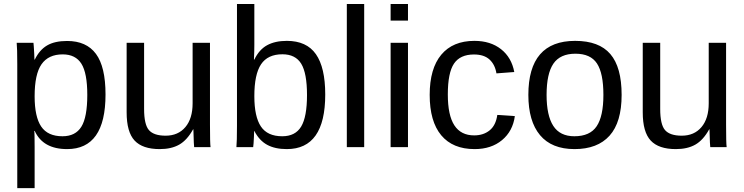

<svg xmlns="http://www.w3.org/2000/svg" viewBox="-20 -745 3765 972"><path d="M514.2 -266.6Q514.2 9.8 319.8 9.8Q197.8 9.8 155.8 -82H153.3Q155.3 -78.6 155.3 1V207.5H67.4V-420.4Q67.4 -502 64.5 -528.3H149.4Q149.9 -526.4 151.1 -509.3Q152.3 -492.2 153.3 -472.4Q154.3 -452.6 154.3 -443.4H156.2Q179.7 -492.2 218.3 -514.9Q256.8 -537.6 319.8 -537.6Q417.5 -537.6 465.8 -472.2Q514.2 -406.7 514.2 -266.6ZM421.9 -264.6Q421.9 -375 392.1 -422.4Q362.3 -469.7 297.4 -469.7Q225.1 -469.7 190.2 -419.7Q155.3 -369.6 155.3 -257.8Q155.3 -153.8 188.5 -104.5Q221.7 -55.2 296.4 -55.2Q361.8 -55.2 391.8 -103.3Q421.9 -151.4 421.9 -264.6Z M957.5 -90.3Q927.2 -35.6 887.5 -12.9Q847.7 9.8 788.6 9.8Q701.7 9.8 661.4 -33.4Q621.1 -76.7 621.1 -176.3V-528.3H709.5V-193.4Q709.5 -114.3 734.1 -86.2Q758.8 -58.1 818.4 -58.1Q881.8 -58.1 918.5 -101.6Q955.1 -145 955.1 -222.2V-528.3H1043V-112.8Q1043 -20.5 1045.9 0H962.9Q962.4 -2.4 961.2 -22.9Q960 -43.5 959 -90.3Z M1626.5 -266.6Q1626.5 9.8 1432.1 9.8Q1372.1 9.8 1332.3 -12Q1292.5 -33.7 1267.6 -82H1266.6Q1266.6 -72.3 1265.6 -53.7Q1264.6 -35.2 1263.7 -19.3Q1262.7 -3.4 1261.7 0H1176.8Q1179.7 -26.4 1179.7 -108.9V-724.6H1267.6V-518.1Q1267.6 -502.4 1267.1 -483.6Q1266.6 -464.8 1265.6 -443.4H1267.6Q1292 -494.1 1332.3 -516.1Q1372.6 -538.1 1432.1 -538.1Q1532.2 -538.1 1579.3 -470.7Q1626.5 -403.3 1626.5 -266.6ZM1534.2 -263.7Q1534.2 -374.5 1504.9 -422.4Q1475.6 -470.2 1409.7 -470.2Q1335.4 -470.2 1301.5 -419.4Q1267.6 -368.7 1267.6 -258.3Q1267.6 -154.3 1300.8 -104.7Q1334 -55.2 1408.7 -55.2Q1475.1 -55.2 1504.6 -104.2Q1534.2 -153.3 1534.2 -263.7Z M1823.7 -724.6V0H1735.8V-724.6Z M2045.4 -724.6V-640.6H1957.5V-724.6ZM2045.4 -528.3V0H1957.5V-528.3Z M2382.8 9.8Q2272 9.8 2213.6 -60.3Q2155.3 -130.4 2155.3 -264.6Q2155.3 -397.9 2213.9 -468Q2272.5 -538.1 2381.8 -538.1Q2462.9 -538.1 2516.4 -496.1Q2569.8 -454.1 2583.5 -380.4L2493.2 -373.5Q2486.3 -417.5 2458.5 -443.4Q2430.7 -469.2 2379.4 -469.2Q2309.6 -469.2 2278.3 -422.9Q2247.1 -376.5 2247.1 -266.6Q2247.1 -161.1 2280.3 -110.4Q2313.5 -59.6 2380.4 -59.6Q2427.2 -59.6 2458.7 -85Q2490.2 -110.4 2497.6 -163.1L2586.4 -157.2Q2576.2 -81.1 2521.5 -35.6Q2466.8 9.8 2382.8 9.8Z M3127 -264.6Q3127 -126 3065.9 -58.1Q3004.9 9.8 2888.7 9.8Q2772.9 9.8 2713.9 -60.8Q2654.8 -131.3 2654.8 -264.6Q2654.8 -538.1 2891.6 -538.1Q3012.7 -538.1 3069.8 -471.4Q3127 -404.8 3127 -264.6ZM3034.7 -264.6Q3034.7 -374 3002.2 -423.6Q2969.7 -473.1 2893.1 -473.1Q2815.9 -473.1 2781.5 -422.6Q2747.1 -372.1 2747.1 -264.6Q2747.1 -160.2 2781 -107.7Q2814.9 -55.2 2887.7 -55.2Q2966.8 -55.2 3000.7 -106Q3034.7 -156.7 3034.7 -264.6Z M3570.3 -90.3Q3540 -35.6 3500.2 -12.9Q3460.4 9.8 3401.4 9.8Q3314.5 9.8 3274.2 -33.4Q3233.9 -76.7 3233.9 -176.3V-528.3H3322.3V-193.4Q3322.3 -114.3 3346.9 -86.2Q3371.6 -58.1 3431.2 -58.1Q3494.6 -58.1 3531.2 -101.6Q3567.9 -145 3567.9 -222.2V-528.3H3655.8V-112.8Q3655.8 -20.5 3658.7 0H3575.7Q3575.2 -2.4 3574 -22.9Q3572.8 -43.5 3571.8 -90.3Z"/></svg>

Font: Arimo
Style: Regular
Weight: 400
Designer: Steve Matteson
Foundry: Monotype Imaging Inc.
Version: Version 1.33